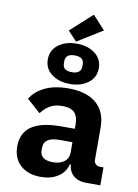

<svg xmlns="http://www.w3.org/2000/svg" viewBox="-105 -1048 809 1127"><g transform="rotate(10 300.0 -484.0)"><path d="M487 0Q441 0 412.5 -24Q384 -48 380 -91H375Q362 -41 320 -14.5Q278 12 218 12Q142 12 97 -29Q52 -70 52 -142Q52 -301 284 -301H367V-327Q367 -374 345 -397Q323 -420 273 -420Q229 -420 199.5 -403Q170 -386 147 -355L66 -427Q93 -473 150 -500.5Q207 -528 290 -528Q397 -528 456 -478.5Q515 -429 515 -333V-141Q515 -127 525 -117Q535 -107 549 -107H572V0ZM367 -159V-221H288Q244 -221 220.5 -205.5Q197 -190 197 -160V-140Q197 -113 217.5 -99Q238 -85 274 -85Q315 -85 341 -104.5Q367 -124 367 -159ZM285 -806 232 -863 361 -980 435 -899ZM140 -675Q140 -730 183 -762.5Q226 -795 292 -795Q358 -795 401 -762.5Q444 -730 444 -675Q444 -620 401 -587.5Q358 -555 292 -555Q226 -555 183 -587.5Q140 -620 140 -675ZM347 -670V-680Q347 -704 333.5 -714.5Q320 -725 292 -725Q265 -725 251 -714Q237 -703 237 -680V-670Q237 -646 250.5 -635.5Q264 -625 292 -625Q319 -625 333 -636Q347 -647 347 -670Z"/></g></svg>

Font: iA Writer Mono V
Style: Regular
Weight: 400
Designer: Mike Abbink, Paul van der Laan, Pieter van Rosmalen
Foundry: Bold Monday
Version: Version 2.000